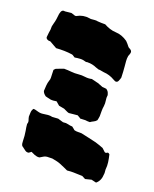

<svg xmlns="http://www.w3.org/2000/svg" viewBox="-81 -711 668 834"><g transform="rotate(10 253.0 -293.5)"><path d="M445 -508Q444 -507 443 -505.5Q442 -504 442 -503Q438 -492 437 -480Q436 -468 435 -457Q434 -444 432.5 -432Q431 -420 429 -406Q428 -403 425.5 -399Q423 -395 420 -390Q414 -382 405 -386Q403 -387 401 -389Q399 -391 397 -392Q376 -410 350 -416Q343 -418 337.5 -420.5Q332 -423 325 -424Q322 -426 319 -427.5Q316 -429 314 -430Q295 -443 274 -446Q272 -447 269.5 -446.5Q267 -446 265 -447Q252 -454 239.5 -455.5Q227 -457 214 -457Q211 -459 208 -462.5Q205 -466 201 -468Q183 -474 165 -477.5Q147 -481 128 -483Q122 -488 114.5 -494Q107 -500 99 -507Q95 -509 91 -509Q75 -516 81 -529Q83 -537 85 -543Q88 -551 90 -558Q92 -565 93 -573Q94 -576 96 -580Q98 -584 99 -587Q104 -597 107.5 -607.5Q111 -618 114 -629Q115 -633 117 -636Q119 -639 120 -642Q127 -652 138 -647Q146 -646 153 -646Q160 -646 167 -645Q172 -643 176 -640.5Q180 -638 184 -636Q186 -636 188 -635.5Q190 -635 191 -636Q205 -641 219.5 -641Q234 -641 248 -636Q250 -635 251.5 -635Q253 -635 254 -634Q263 -633 271 -632.5Q279 -632 286 -629Q301 -625 320 -622Q331 -613 344 -606Q357 -599 371 -596Q399 -590 422 -567Q426 -562 429.5 -555.5Q433 -549 437 -542Q440 -539 440 -539Q450 -532 451 -525.5Q452 -519 445 -508ZM384 -321Q380 -309 380 -296.5Q380 -284 376 -271Q372 -260 370 -248Q368 -236 366 -225Q365 -221 363 -216Q361 -211 359 -206Q352 -200 344 -198Q336 -196 328 -192Q323 -193 317.5 -194Q312 -195 307 -197Q301 -198 295.5 -198.5Q290 -199 284 -200Q282 -203 278.5 -205.5Q275 -208 271 -212Q262 -213 252 -213.5Q242 -214 231 -215Q226 -217 220 -221.5Q214 -226 208 -230Q202 -232 196 -234.5Q190 -237 184 -239L170 -256Q163 -256 156.5 -256.5Q150 -257 143 -259Q137 -261 131 -264Q125 -267 120 -269Q109 -280 108 -291Q111 -304 114 -316Q117 -328 123 -339Q127 -345 128 -352.5Q129 -360 130 -367Q131 -372 131.5 -377.5Q132 -383 133 -388Q135 -390 137.5 -391.5Q140 -393 141 -394Q151 -396 160.5 -398Q170 -400 178 -401Q195 -398 211 -393.5Q227 -389 243 -388Q258 -387 273.5 -382Q289 -377 304 -378Q312 -375 318 -372Q324 -369 329 -367Q331 -366 334 -365Q337 -364 338 -362Q343 -360 347 -357Q351 -354 355 -352Q360 -351 364.5 -349.5Q369 -348 373 -347Q382 -339 383 -328Q383 -326 383.5 -324.5Q384 -323 384 -321ZM436 -67Q437 -51 436.5 -34.5Q436 -18 431 -1Q430 4 430 9.5Q430 15 428 20Q422 50 400 62Q395 60 389.5 57.5Q384 55 379 53Q372 54 365 54Q358 54 351 55Q347 53 344 50Q341 47 336 44Q320 41 302.5 37Q285 33 267 32Q258 26 249.5 20Q241 14 231 8Q223 3 214 -0.5Q205 -4 195 -8Q179 -11 171.5 -11.5Q164 -12 157.5 -10Q151 -8 139 -3Q133 -3 127.5 -5Q122 -7 117 -10Q113 -13 109 -15.5Q105 -18 101 -21Q98 -19 94.5 -17.5Q91 -16 89 -15Q80 -15 74 -21Q70 -25 66 -29.5Q62 -34 57 -39Q55 -44 55 -49.5Q55 -55 56 -60Q58 -72 59 -84Q60 -96 60 -107Q60 -115 60 -122Q60 -129 61 -137Q66 -145 64.5 -153.5Q63 -162 63 -170Q65 -179 67 -188.5Q69 -198 76 -206Q82 -206 87.5 -203Q93 -200 98 -198Q110 -192 123 -192Q134 -192 144 -191Q154 -190 163 -186Q169 -185 176 -184.5Q183 -184 190 -183L204 -176Q207 -175 210 -173Q213 -171 216 -171Q227 -171 236.5 -166.5Q246 -162 256 -160Q259 -157 261.5 -154Q264 -151 268 -146Q276 -142 284.5 -141Q293 -140 301 -138Q310 -134 318 -131Q326 -128 335 -124Q343 -120 351.5 -117Q360 -114 368 -110Q376 -106 384 -101.5Q392 -97 402 -91Q405 -87 408.5 -82.5Q412 -78 414 -75Q419 -71 424.5 -74Q430 -77 435 -70Q435 -71 435.5 -70Q436 -69 436 -67Z"/></g></svg>

Font: Daruma Drop One
Style: Regular
Weight: 400
Designer: Maniackers Design
Version: Version 1.000